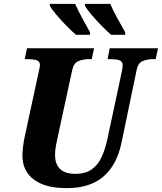

<svg xmlns="http://www.w3.org/2000/svg" viewBox="-20 -964 838 994"><path d="M325 10Q214 10 155 -34.5Q96 -79 96 -160Q96 -177 99.5 -205.5Q103 -234 107 -252L180 -590Q187 -621 187 -626Q187 -647 168.5 -652.5Q150 -658 120 -658H108L120 -714H467L455 -658H442Q412 -658 387 -648Q362 -638 354 -602L278 -251Q274 -235 269.5 -210Q265 -185 265 -163Q265 -64 370 -64Q423 -64 456 -88Q489 -112 507.5 -154Q526 -196 537 -249L611 -595Q613 -604 614 -613Q615 -622 615 -626Q615 -647 596.5 -652.5Q578 -658 549 -658H537L548 -714H798L786 -658H774Q744 -658 719 -648Q694 -638 687 -600L609 -225Q585 -110 515.5 -50Q446 10 325 10ZM555 -784Q534 -802 506 -830.5Q478 -859 453.5 -888Q429 -917 420 -934V-944H551Q565 -910 587 -870.5Q609 -831 628 -797V-784ZM373 -784Q352 -802 324 -830.5Q296 -859 271.5 -888Q247 -917 238 -934V-944H369Q384 -910 405.5 -870.5Q427 -831 446 -797V-784Z"/></svg>

Font: Noto Serif SemiCondensed ExtraBold
Style: Italic
Weight: 800
Width: 4
Italic angle: -12°
Designer: Monotype Design Team
Foundry: Monotype Imaging Inc.
Version: Version 2.014; ttfautohint (v1.8.4.7-5d5b)